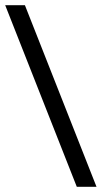

<svg xmlns="http://www.w3.org/2000/svg" viewBox="-20 -720 392 740"><path d="M76 -700 352 0H276L0 -700Z"/></svg>

Font: Strait
Style: Regular
Weight: 400
Designer: Eduardo Rodriguez Tunni
Foundry: Eduardo Rodriguez Tunni
Version: Version 1.002; ttfautohint (v1.8.4.7-5d5b);gftools[0.9.23]